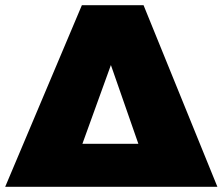

<svg xmlns="http://www.w3.org/2000/svg" viewBox="-30 -721 859 741"><path d="M524 -701H286L-10 0H809ZM288 -166 398 -470 504 -166Z"/></svg>

Font: Montserrat arm Black
Style: Regular
Weight: 900
Designer: Julieta Ulanovsky
Foundry: Julieta Ulanovsky
Version: Version 6.000;PS 006.000;hotconv 1.0.88;makeotf.lib2.5.64775